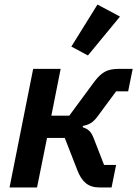

<svg xmlns="http://www.w3.org/2000/svg" viewBox="-20 -825 604 845"><path d="M126 -522H247L206 -316H285L397 -468Q420 -498 443 -510Q466 -522 504 -522H564L544 -423H491L409 -312Q394 -292 379 -283Q364 -274 345 -271L344 -265Q361 -260 372.5 -249.5Q384 -239 393 -215L438 -99H491L471 0H418Q380 0 357 -19.5Q334 -39 320 -77L265 -218H187L143 0H22ZM367 -581 294 -620 409 -805 508 -752Z"/></svg>

Font: IBM Plex Sans SmBld
Style: Italic
Weight: 600
Italic angle: -11°
Designer: Mike Abbink, Paul van der Laan, Pieter van Rosmalen
Foundry: Bold Monday
Version: Version 3.005